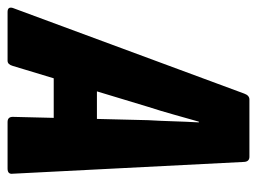

<svg xmlns="http://www.w3.org/2000/svg" viewBox="-134 -588 695 520"><g transform="rotate(90 214.0 -327.5)"><path d="M-14 0Q-29 0 -25 -14L207 -641Q212 -655 223 -655H378Q391 -655 392 -641L424 -14Q426 0 410 0H284Q270 0 270 -14L279 -381Q281 -415 282 -449Q283 -483 285 -518H283Q273 -483 263.5 -449Q254 -415 243 -381L132 -14Q128 0 118 0ZM142 -125 179 -242H289L291 -125Z"/></g></svg>

Font: Sofia Sans Extra Condensed Black
Style: Italic
Weight: 900
Italic angle: -9°
Version: Version 4.100